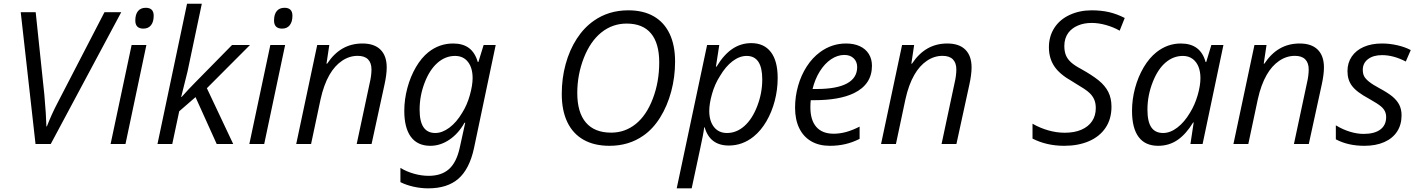

<svg xmlns="http://www.w3.org/2000/svg" viewBox="-20 -780 7670 1040"><path d="M92.3 -713.9H173.3L220.2 -267.1Q230 -157.2 231.4 -95.2H233.9Q260.7 -164.1 291.5 -222.2L545.9 -713.9H636.7L254.9 0H172.4Z M692.9 -536.1H772.9L659.7 0H579.1ZM712.9 -668.9Q712.9 -702.1 727.5 -720Q742.2 -737.8 769.5 -737.8Q812.5 -737.8 812.5 -694.8Q812.5 -661.6 797.9 -643.3Q783.2 -625 756.8 -625Q712.9 -625 712.9 -668.9Z M993.2 -759.8H1073.2L995.6 -392.1Q977.1 -314.9 961.4 -254.9H963.9Q1003.9 -299.8 1033.7 -329.6L1236.8 -536.1H1334L1100.6 -302.2L1243.2 0H1153.8L1039.1 -253.9L950.7 -177.2L913.1 0H833Z M1444.3 -536.1H1524.4L1411.1 0H1330.6ZM1464.4 -668.9Q1464.4 -702.1 1479 -720Q1493.7 -737.8 1521 -737.8Q1564 -737.8 1564 -694.8Q1564 -661.6 1549.3 -643.3Q1534.7 -625 1508.3 -625Q1464.4 -625 1464.4 -668.9Z M1698.2 -536.1H1763.7L1748.5 -435.1H1752Q1788.6 -490.2 1835.9 -517.3Q1883.3 -544.4 1943.4 -544.4Q2007.3 -544.4 2041 -511Q2074.7 -477.5 2074.7 -415Q2074.7 -376 2062.5 -320.8L1992.7 0H1912.1L1982.4 -329.6Q1992.2 -370.6 1992.2 -403.8Q1992.2 -439.5 1973.4 -458.5Q1954.6 -477.5 1917.5 -477.5Q1872.1 -477.5 1832.3 -450.4Q1792.5 -423.3 1764.6 -374.5Q1733.9 -321.3 1716.3 -241.7L1665 0H1584.5Z M2148.9 206.5V129.4Q2182.6 149.9 2222.9 161.1Q2263.2 172.4 2301.8 172.4Q2370.6 172.4 2411.4 136.5Q2452.1 100.6 2469.7 22.5L2500 -115.2H2496.1Q2463.4 -56.6 2414.3 -23.4Q2365.2 9.8 2311 9.8Q2241.7 9.8 2205.8 -38.6Q2169.9 -86.9 2169.9 -179.7Q2169.9 -241.2 2186.5 -303.2Q2203.1 -365.2 2232.9 -416.3Q2262.7 -467.3 2301.3 -498Q2360.4 -544.4 2434.6 -544.4Q2487.3 -544.4 2520.3 -519.8Q2553.2 -495.1 2567.9 -444.3H2571.3L2599.6 -536.1H2665L2547.4 22.9Q2522.9 135.7 2463.1 188Q2403.3 240.2 2299.8 240.2Q2259.8 240.2 2219.7 231.2Q2179.7 222.2 2148.9 206.5ZM2483.4 -168.9Q2510.3 -211.4 2525.1 -264.9Q2540 -318.4 2540 -356.9Q2540 -412.1 2514.9 -444.6Q2489.7 -477.1 2444.8 -477.1Q2392.6 -477.1 2349.9 -439.7Q2307.1 -402.3 2280.3 -332.5Q2252.9 -261.7 2252.9 -186Q2252.9 -121.6 2274.2 -90.6Q2295.4 -59.6 2337.9 -59.6Q2375.5 -59.6 2414.3 -88.6Q2453.1 -117.7 2483.4 -168.9Z M3022.9 -271Q3022.9 -356 3043.9 -432.6Q3064.9 -509.3 3104.2 -570.1Q3143.6 -630.9 3197.3 -668Q3277.3 -724.1 3383.3 -724.1Q3464.4 -724.1 3521 -691.7Q3577.6 -659.2 3607.2 -596.9Q3636.7 -534.7 3636.7 -446.3Q3636.7 -362.8 3615.7 -284.4Q3594.7 -206.1 3555.9 -143.8Q3517.1 -81.5 3464.8 -45.4Q3386.2 9.8 3281.7 9.8Q3199.2 9.8 3141.4 -22.7Q3083.5 -55.2 3053.2 -118.2Q3022.9 -181.2 3022.9 -271ZM3516.1 -245.6Q3550.8 -335.9 3550.8 -441.9Q3550.8 -545.4 3506.3 -598.9Q3461.9 -652.3 3374.5 -652.3Q3297.9 -652.3 3238 -604.7Q3178.2 -557.1 3142.6 -466.8Q3106.9 -375.5 3106.9 -276.4Q3106.9 -170.9 3153.6 -116.2Q3200.2 -61.5 3290.5 -61.5Q3365.2 -61.5 3423.6 -108.4Q3481.9 -155.3 3516.1 -245.6Z M3810.1 -536.1H3876L3857.9 -418.9H3861.3Q3900.4 -483.9 3946.8 -515.1Q3993.2 -546.4 4049.3 -546.4Q4118.2 -546.4 4155.3 -498.3Q4192.4 -450.2 4192.4 -357.9Q4192.4 -294.4 4176.5 -233.6Q4160.6 -172.9 4131.3 -122.8Q4102.1 -72.8 4062.5 -40.5Q4002 8.3 3927.7 8.3Q3825.2 8.3 3796.9 -90.3H3794.4Q3790.5 -55.7 3773.4 21.5L3726.6 240.2H3645.5ZM4082 -206.1Q4108.9 -275.9 4108.9 -350.1Q4108.9 -477.1 4024.4 -477.1Q3985.8 -477.1 3948.2 -448.7Q3910.6 -420.4 3879.9 -368.2Q3852.1 -325.2 3836.9 -271.7Q3821.8 -218.3 3821.8 -179.2Q3821.8 -124.5 3847.4 -92Q3873 -59.6 3918 -59.6Q3969.7 -59.6 4012.5 -97.7Q4055.2 -135.7 4082 -206.1Z M4286.6 -196.8Q4286.6 -257.3 4303 -314.9Q4319.3 -372.6 4349.9 -419.9Q4380.4 -467.3 4422.4 -498Q4485.8 -544.4 4563 -544.4Q4605.5 -544.4 4637.2 -529.8Q4668.9 -515.1 4686 -487.8Q4703.1 -460.4 4703.1 -423.8Q4703.1 -322.8 4605.5 -275.4Q4526.4 -237.3 4390.6 -237.3H4371.6Q4369.6 -222.2 4369.6 -199.2Q4369.6 -128.9 4401.9 -92.3Q4434.1 -55.7 4495.6 -55.7Q4529.3 -55.7 4563.7 -65.2Q4598.1 -74.7 4636.2 -94.2V-27.8Q4597.7 -8.3 4558.3 0.7Q4519 9.8 4475.1 9.8Q4416 9.8 4373.8 -14.9Q4331.5 -39.6 4309.1 -85.9Q4286.6 -132.3 4286.6 -196.8ZM4623 -416.5Q4623 -445.8 4604.2 -464.1Q4585.4 -482.4 4553.7 -482.4Q4516.6 -482.4 4481.9 -459.2Q4447.3 -436 4420.9 -394Q4394.5 -352.1 4381.3 -297.9H4402.8Q4512.2 -297.9 4567.6 -327.9Q4623 -357.9 4623 -416.5Z M4866.2 -536.1H4931.6L4916.5 -435.1H4919.9Q4956.5 -490.2 5003.9 -517.3Q5051.3 -544.4 5111.3 -544.4Q5175.3 -544.4 5209 -511Q5242.7 -477.5 5242.7 -415Q5242.7 -376 5230.5 -320.8L5160.6 0H5080.1L5150.4 -329.6Q5160.2 -370.6 5160.2 -403.8Q5160.2 -439.5 5141.4 -458.5Q5122.6 -477.5 5085.4 -477.5Q5040 -477.5 5000.2 -450.4Q4960.4 -423.3 4932.6 -374.5Q4901.9 -321.3 4884.3 -241.7L4833 0H4752.4Z M5572.8 -29.3V-109.9Q5613.8 -86.4 5658.7 -73.7Q5703.6 -61 5747.6 -61Q5799.8 -61 5837.6 -77.4Q5875.5 -93.8 5895.5 -123.8Q5915.5 -153.8 5915.5 -194.3Q5915.5 -219.7 5908 -238.5Q5900.4 -257.3 5884.3 -273.9Q5872.1 -286.1 5852.1 -299.3Q5832 -312.5 5796.9 -333.5L5787.6 -339.4Q5719.7 -377.4 5690.7 -421.1Q5661.6 -464.8 5661.6 -523.9Q5661.6 -583 5690.9 -628.7Q5720.2 -674.3 5773.9 -699.2Q5827.6 -724.1 5893.1 -724.1Q5944.3 -724.1 5986.8 -714.4Q6029.3 -704.6 6072.3 -682.6L6044.9 -613.8Q6010.7 -633.3 5970.5 -644.5Q5930.2 -655.8 5893.6 -655.8Q5851.1 -655.8 5818.4 -641.6Q5785.6 -627.4 5766.6 -602.1Q5745.1 -572.3 5745.1 -530.8Q5745.1 -502.4 5753.4 -481.4Q5761.7 -460.4 5781.2 -442.6Q5800.8 -424.8 5835.4 -406.7Q5895.5 -373 5930.2 -345.2Q5966.3 -315.9 5983.4 -281.7Q6000.5 -247.6 6000.5 -202.1Q6000.5 -135.3 5968.3 -87.6Q5936 -40 5878.2 -15.1Q5820.3 9.8 5744.6 9.8Q5649.4 9.8 5572.8 -29.3Z M6111.8 -179.7Q6111.8 -242.2 6128.4 -303.5Q6145 -364.7 6175 -415.5Q6205.1 -466.3 6244.6 -497.6Q6304.2 -544.4 6376 -544.4Q6429.2 -544.4 6462.6 -519.8Q6496.1 -495.1 6510.3 -444.3H6513.7L6541.5 -536.1H6606.9L6494.1 0H6428.2L6445.8 -116.7H6442.9Q6404.3 -53.2 6358.2 -21.7Q6312 9.8 6253.4 9.8Q6183.1 9.8 6147.5 -38.1Q6111.8 -85.9 6111.8 -179.7ZM6425.8 -169.4Q6452.1 -211.9 6467.3 -264.2Q6482.4 -316.4 6482.4 -356.9Q6482.4 -391.1 6472.2 -417.5Q6461.9 -443.8 6441.4 -460Q6418.9 -477.1 6387.2 -477.1Q6335.4 -477.1 6293.5 -441.2Q6251.5 -405.3 6224.6 -336.9Q6195.3 -263.7 6195.3 -186Q6195.3 -121.1 6216.3 -90.3Q6237.3 -59.6 6280.3 -59.6Q6318.8 -59.6 6357.2 -88.9Q6395.5 -118.2 6425.8 -169.4Z M6774.9 -536.1H6840.3L6825.2 -435.1H6828.6Q6865.2 -490.2 6912.6 -517.3Q6960 -544.4 7020 -544.4Q7084 -544.4 7117.7 -511Q7151.4 -477.5 7151.4 -415Q7151.4 -376 7139.2 -320.8L7069.3 0H6988.8L7059.1 -329.6Q7068.8 -370.6 7068.8 -403.8Q7068.8 -439.5 7050 -458.5Q7031.2 -477.5 6994.1 -477.5Q6948.7 -477.5 6908.9 -450.4Q6869.1 -423.3 6841.3 -374.5Q6810.5 -321.3 6793 -241.7L6741.7 0H6661.1Z M7215.8 -25.4V-101.1Q7253.9 -78.1 7292.5 -66.4Q7331.1 -54.7 7366.2 -54.7Q7425.3 -54.7 7456.8 -78.4Q7488.3 -102.1 7488.3 -145.5Q7488.3 -163.1 7481.7 -177Q7475.1 -190.9 7460.9 -203.1Q7443.4 -218.3 7396.5 -244.6Q7361.3 -263.7 7338.9 -280.5Q7316.4 -297.4 7303.2 -314.9Q7290.5 -332 7284.7 -351.6Q7278.8 -371.1 7278.8 -395Q7278.8 -439.5 7301.8 -473.4Q7324.7 -507.3 7366.9 -525.9Q7409.2 -544.4 7465.8 -544.4Q7507.3 -544.4 7548.8 -534.9Q7590.3 -525.4 7621.6 -508.8L7594.7 -446.8Q7527.8 -481.4 7466.3 -481.4Q7418.5 -481.4 7390.1 -459.7Q7361.8 -438 7361.8 -402.3Q7361.8 -380.9 7369.1 -366.9Q7376.5 -353 7394.5 -338.4Q7416.5 -320.8 7450.7 -302.7Q7499.5 -276.4 7522.9 -256.6Q7546.4 -236.8 7558.6 -213.9Q7571.8 -188.5 7571.8 -155.3Q7571.8 -104.5 7547.6 -67.4Q7523.4 -30.3 7478 -10.3Q7432.6 9.8 7370.6 9.8Q7281.2 9.8 7215.8 -25.4Z"/></svg>

Font: Viking Open Sans
Style: Italic
Weight: 400
Italic angle: -12°
Foundry: Ascender Corporation
Version: Version 2.000